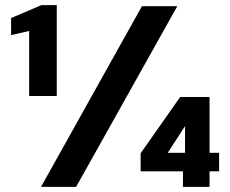

<svg xmlns="http://www.w3.org/2000/svg" viewBox="-20 -724 891 744"><path d="M93 -352V-604L23 -588V-654L140 -704H200V-352ZM139 0 530 -700H667L275 0ZM689 0V-60H525V-130L678 -348H792V-132H829V-60H792V0ZM630 -132H697V-235Z"/></svg>

Font: DM Sans 17pt ExtraBold
Style: Regular
Weight: 800
Version: Version 4.004;gftools[0.9.30]